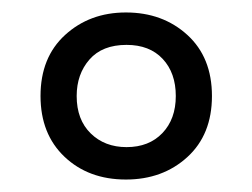

<svg xmlns="http://www.w3.org/2000/svg" viewBox="-20 -743 405 308"><path d="M182 -455Q122 -455 83.5 -491.5Q45 -528 45 -589Q45 -651 84.5 -687Q124 -723 182 -723Q241 -723 280.5 -687Q320 -651 320 -589Q320 -527 280.5 -491Q241 -455 182 -455ZM183 -507Q219 -507 240.5 -529.5Q262 -552 262 -589Q262 -626 241 -648.5Q220 -671 183 -671Q144 -671 123.5 -647.5Q103 -624 103 -589Q103 -551 125.5 -529Q148 -507 183 -507Z"/></svg>

Font: Noto Sans Khmer UI ExtraCondensed
Style: Regular
Weight: 400
Width: 2
Designer: Danh Hong and the Monotype Design Team
Foundry: Monotype Imaging Inc.
Version: Version 2.002; ttfautohint (v1.8.4.7-5d5b)